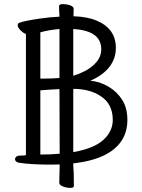

<svg xmlns="http://www.w3.org/2000/svg" viewBox="-20 -790 690 933"><path d="M106 -36V-625Q93 -629 79.5 -643Q66 -657 66 -666.5Q66 -676 73 -679Q99 -689 176 -700Q223 -707 269 -709Q267 -739 267 -761Q267 -770 285.5 -770Q304 -770 321 -764Q338 -758 338 -747L337 -711Q404 -709 449 -690Q543 -651 543 -557Q543 -481 476 -430Q447 -409 419 -398Q467 -393 508 -368.5Q549 -344 574 -304.5Q599 -265 599 -207.5Q599 -150 572 -108Q513 -16 336 4V14Q339 41 339 114Q339 123 321 123Q303 123 285.5 116Q268 109 268 98L270 15V9Q249 10 227 10Q134 10 73 1Q53 -3 53 -17Q53 -23 59 -28.5Q65 -34 81.5 -34Q98 -34 106 -36ZM336 -51Q449 -70 495 -123Q528 -161 528 -207Q528 -287 466 -325Q417 -356 346 -358H336ZM336 -422Q363 -430 387 -442Q423 -459 447.5 -487Q472 -515 472 -551Q472 -641 336 -649V-647ZM269 -357Q223 -355 176 -351V-39Q227 -39 270 -43ZM269 -649Q220 -645 176 -633V-408H189Q235 -408 269 -411Z"/></svg>

Font: Fusion Kai T
Style: Regular
Weight: 400
Designer: Fontworks Inc.
Version: Version 24.134;May 13, 2024